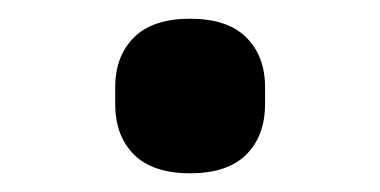

<svg xmlns="http://www.w3.org/2000/svg" viewBox="-20 -423 406 205"><path d="M103 -312V-330Q103 -363 123 -383Q143 -403 183 -403Q223 -403 243 -383Q263 -363 263 -330V-312Q263 -278 243 -258Q223 -238 183 -238Q143 -238 123 -258Q103 -278 103 -312Z"/></svg>

Font: IBM Plex Sans JP SemiBold
Style: Regular
Weight: 600
Designer: Mike Abbink; Paul van der Laan; Pieter van Rosmalen; Wujin Sim; Yejin Wi; Jinhee Kim; Boomi Park; Yona Kim; Kichan Ma
Foundry: Sandoll Inc.
Version: Version 1.001